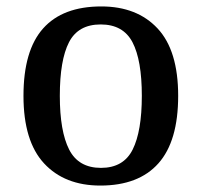

<svg xmlns="http://www.w3.org/2000/svg" viewBox="-20 -567 627 597"><path d="M292 10Q181 10 117 -59Q53 -128 53 -269Q53 -410 114 -478.5Q175 -547 295 -547Q406 -547 470 -478.5Q534 -410 534 -269Q534 -128 472.5 -59Q411 10 292 10ZM294 -45Q364 -45 392.5 -102Q421 -159 421 -269Q421 -380 392 -435.5Q363 -491 293 -491Q223 -491 194.5 -435.5Q166 -380 166 -269Q166 -159 195 -102Q224 -45 294 -45Z"/></svg>

Font: Noto Serif Toto Medium
Style: Regular
Weight: 500
Designer: Monotype Design Team
Foundry: Monotype Imaging Inc.
Version: Version 2.001; ttfautohint (v1.8.4.7-5d5b)